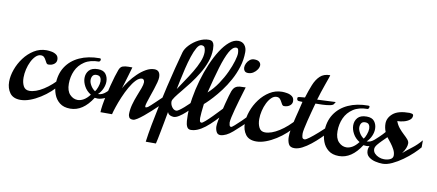

<svg xmlns="http://www.w3.org/2000/svg" viewBox="-80 -1052 3472 1525"><g transform="rotate(10 1656.5 -289.5)"><path d="M110.8 14.2Q51.8 14.2 24.9 -22.7Q-2 -59.6 -2 -112.8Q-2 -159.7 16.4 -211.4Q34.7 -263.2 68.4 -308.3Q102.1 -353.5 147.7 -381.8Q193.4 -410.2 248 -410.2Q265.1 -410.2 288.1 -406.2Q311 -402.3 328.1 -389.6Q345.2 -377 345.2 -350.1Q345.2 -329.1 326.9 -314.9Q308.6 -300.8 280.8 -300.8Q270.5 -300.8 264.4 -310.1Q258.3 -319.3 252.2 -331.8Q246.1 -344.2 236.8 -353.5Q227.5 -362.8 210.9 -362.8Q189 -362.8 169.7 -344.2Q150.4 -325.7 135.7 -296.1Q121.1 -266.6 113 -231.9Q105 -197.3 105 -165Q105 -125 119.6 -96.9Q134.3 -68.8 168 -68.8Q218.3 -68.8 281.2 -108.6Q344.2 -148.4 401.9 -215.8V-161.1Q377.9 -128.9 343.3 -97.7Q308.6 -66.4 268.8 -41.3Q229 -16.1 188.2 -1Q147.5 14.2 110.8 14.2Z M512.2 14.2Q459 14.2 426.8 -11.5Q394.5 -37.1 380.1 -76.2Q365.7 -115.2 365.7 -154.8Q365.7 -238.3 404.3 -297.9Q442.9 -357.4 512.5 -389.2Q582 -420.9 673.8 -420.9Q683.6 -420.9 684.6 -414.6Q684.6 -407.2 683.3 -403.1Q682.1 -398.9 673.8 -393.6Q603 -393.6 557.4 -363.5Q511.7 -333.5 489.7 -284.7Q467.8 -235.8 467.8 -179.2Q467.8 -121.6 495.4 -92.8Q522.9 -64 558.6 -64Q581.5 -64 606.4 -78.1Q631.3 -92.3 655.3 -123.5Q619.6 -145.5 601.1 -179.4Q582.5 -213.4 582.5 -246.1Q582.5 -282.2 604.7 -307.6Q627 -333 676.8 -333Q720.7 -333 739.7 -307.6Q758.8 -282.2 758.8 -247.1Q758.8 -218.8 745.8 -189.5Q732.9 -160.2 710 -138.7H713.4Q742.2 -138.7 771 -163.8Q799.8 -189 835.4 -225.6V-171.9Q806.6 -132.8 772.2 -117.7Q737.8 -102.5 713.9 -102.5Q706.1 -102.5 689.9 -104.5Q614.7 14.2 512.2 14.2ZM683.1 -156.2Q692.9 -167 702.6 -193.6Q712.4 -220.2 712.4 -241.2Q712.4 -259.8 703.9 -272.9Q695.3 -286.1 672.4 -286.1Q651.4 -286.1 642.1 -272.5Q632.8 -258.8 632.8 -238.8Q632.8 -218.3 647.2 -194.3Q661.6 -170.4 683.1 -156.2Z M1019.5 14.2Q994.1 14.2 987.3 1Q980.5 -12.2 980.5 -22.9Q980.5 -62 991.5 -102.1Q1002.4 -142.1 1017.1 -178.7Q1031.7 -215.3 1042.7 -245.1Q1053.7 -274.9 1053.7 -293Q1053.7 -305.7 1047.9 -312.7Q1042 -319.8 1034.7 -319.8Q1010.7 -319.8 986.3 -294.4Q961.9 -269 939.2 -229Q916.5 -189 897.7 -144.5Q878.9 -100.1 866 -61.3Q853 -22.5 847.7 0H754.4Q754.9 -22.5 760.5 -58.6Q766.1 -94.7 775.6 -137Q785.2 -179.2 795.9 -221.2Q806.6 -263.2 817.4 -298.6Q828.1 -334 836.4 -355Q846.2 -380.9 865.2 -387.5Q884.3 -394 909.7 -394H942.4Q942.4 -394 936.8 -374.5Q931.2 -355 922.6 -325.7Q914.1 -296.4 905 -266.8Q896 -237.3 889.6 -216.8Q904.3 -244.1 929 -277.3Q953.6 -310.5 984.9 -340.8Q1016.1 -371.1 1050.3 -390.6Q1084.5 -410.2 1117.7 -410.2Q1165.5 -410.2 1165.5 -353Q1165.5 -337.9 1158.7 -311.5Q1151.9 -285.2 1141.6 -254.2Q1131.3 -223.1 1120.8 -193.1Q1110.4 -163.1 1103.5 -140.4Q1096.7 -117.7 1096.7 -108.9Q1096.7 -100.1 1102.5 -100.1Q1108.9 -100.1 1119.6 -106.9Q1126 -111.3 1141.1 -125.2Q1156.2 -139.2 1174.6 -156.7Q1192.9 -174.3 1209.2 -189.9Q1225.6 -205.6 1234.4 -212.9V-158.2Q1222.7 -146.5 1201.2 -125.7Q1179.7 -105 1153.3 -80.8Q1127 -56.6 1100.8 -35.2Q1074.7 -13.7 1053 0.2Q1031.2 14.2 1019.5 14.2Z M1149.4 168.5Q1157.7 105.5 1171.9 29.3Q1186 -46.9 1203.6 -128.9Q1221.2 -210.9 1240.2 -292.2Q1259.3 -373.5 1278.1 -447.5Q1296.9 -521.5 1313.5 -581.1Q1322.3 -611.8 1352.1 -642.8Q1381.8 -673.8 1422.1 -694.8Q1462.4 -715.8 1502.4 -715.8Q1524.9 -715.8 1534.4 -704.6Q1543.9 -693.4 1546.1 -677.5Q1548.3 -661.6 1548.3 -647Q1548.3 -595.2 1530 -544.2Q1511.7 -493.2 1482.9 -445.6Q1454.1 -397.9 1421.9 -355.7Q1389.6 -313.5 1360.8 -279.1Q1332 -244.6 1313.7 -219.5Q1295.4 -194.3 1295.4 -181.2Q1295.4 -157.2 1310.3 -136.7Q1325.2 -116.2 1345.7 -116.2Q1353 -116.2 1369.1 -127.4Q1385.3 -138.7 1404.3 -155.3Q1423.3 -171.9 1440.2 -188.7Q1457 -205.6 1466.3 -216.8V-160.2Q1450.7 -141.1 1426.3 -118.7Q1401.9 -96.2 1376.7 -80.1Q1351.6 -64 1333.5 -64Q1319.3 -64 1304.4 -70.3Q1289.6 -76.7 1282.7 -94.2Q1281.7 -89.8 1277.3 -65.2Q1272.9 -40.5 1266.4 -5.6Q1259.8 29.3 1252.9 65.4Q1246.1 101.6 1240.2 129.9Q1234.4 158.2 1231.4 168.5ZM1319.3 -286.1Q1341.3 -320.8 1369.9 -362.3Q1398.4 -403.8 1425 -448Q1451.7 -492.2 1469 -534.7Q1486.3 -577.1 1486.3 -612.8Q1486.3 -631.3 1480.2 -647.2Q1474.1 -663.1 1452.6 -663.1Q1434.1 -663.1 1416.7 -633.3Q1399.4 -603.5 1384 -556.6Q1368.7 -509.8 1356.2 -457.5Q1343.8 -405.3 1334.2 -359.1Q1324.7 -313 1319.3 -286.1ZM1484.9 14.2Q1462.9 14.2 1453.6 -4.6Q1444.3 -23.4 1442.6 -50.3Q1440.9 -77.1 1440.9 -101.1Q1440.9 -165 1452.6 -237.1Q1464.4 -309.1 1485.4 -381.8Q1506.3 -454.6 1534.4 -520.3Q1562.5 -585.9 1595.5 -637.2Q1628.4 -688.5 1664.1 -718.3Q1699.7 -748 1735.8 -748Q1768.1 -748 1786.1 -725.8Q1804.2 -703.6 1804.2 -669.9Q1804.2 -607.9 1785.9 -549.3Q1767.6 -490.7 1739 -439Q1710.4 -387.2 1678.2 -344.5Q1646 -301.8 1617.4 -270.8Q1588.9 -239.7 1570.6 -222.9Q1552.2 -206.1 1552.2 -206.1Q1552.2 -206.1 1549.8 -185.5Q1547.4 -165 1544.7 -137.9Q1542 -110.8 1542 -91.8Q1542 -85.9 1544.2 -71.5Q1546.4 -57.1 1559.1 -57.1Q1566.4 -57.1 1588.9 -76.7Q1611.3 -96.2 1640.6 -126Q1669.9 -155.8 1699 -186.8Q1728 -217.8 1749 -241.2V-186.5Q1659.7 -80.6 1598.4 -33.2Q1537.1 14.2 1484.9 14.2ZM1564.9 -301.8Q1609.4 -341.8 1643.6 -392.6Q1677.7 -443.4 1701.2 -494.4Q1724.6 -545.4 1736.8 -586.9Q1749 -628.4 1749 -649.9Q1749 -662.1 1745.6 -677Q1742.2 -691.9 1728 -691.9Q1699.7 -691.9 1673.6 -645Q1647.5 -598.1 1621.1 -510.7Q1594.7 -423.3 1564.9 -301.8Z M1723.6 14.2Q1700.2 14.2 1690.4 -6.6Q1680.7 -27.3 1680.7 -49.8Q1680.7 -65.4 1686.3 -96.4Q1691.9 -127.4 1700.4 -164.8Q1709 -202.1 1718.5 -239Q1728 -275.9 1736.1 -304Q1744.1 -332 1748.5 -342.8Q1758.8 -369.1 1773.7 -379.6Q1788.6 -390.1 1809.1 -392.1Q1829.6 -394 1856.4 -394Q1851.6 -377.4 1842.3 -347.2Q1833 -316.9 1822.3 -280Q1811.5 -243.2 1801.8 -206.8Q1792 -170.4 1785.6 -141.1Q1779.3 -111.8 1779.3 -97.2Q1779.3 -90.3 1782.5 -77.6Q1785.6 -64.9 1796.4 -64.9Q1802.2 -64.9 1823 -83Q1843.8 -101.1 1870.1 -126.7Q1896.5 -152.3 1919.9 -176.8Q1943.4 -201.2 1954.6 -213.9V-159.2Q1872.1 -78.1 1820.3 -33.2Q1768.6 11.7 1723.6 14.2ZM1855 -509.8Q1834.5 -509.8 1825.7 -521.2Q1816.9 -532.7 1816.9 -547.9Q1816.9 -564.5 1825.4 -582.3Q1834 -600.1 1849.4 -612.5Q1864.7 -625 1884.8 -625Q1913.6 -625 1926.3 -613.5Q1939 -602.1 1939 -586.9Q1939 -570.3 1927.2 -552.2Q1915.5 -534.2 1896.5 -522Q1877.4 -509.8 1855 -509.8Z M2011.7 14.2Q1952.6 14.2 1925.8 -22.7Q1898.9 -59.6 1898.9 -112.8Q1898.9 -159.7 1917.2 -211.4Q1935.5 -263.2 1969.2 -308.3Q2002.9 -353.5 2048.6 -381.8Q2094.2 -410.2 2148.9 -410.2Q2166 -410.2 2189 -406.2Q2211.9 -402.3 2229 -389.6Q2246.1 -377 2246.1 -350.1Q2246.1 -329.1 2227.8 -314.9Q2209.5 -300.8 2181.6 -300.8Q2171.4 -300.8 2165.3 -310.1Q2159.2 -319.3 2153.1 -331.8Q2147 -344.2 2137.7 -353.5Q2128.4 -362.8 2111.8 -362.8Q2089.8 -362.8 2070.6 -344.2Q2051.3 -325.7 2036.6 -296.1Q2022 -266.6 2013.9 -231.9Q2005.9 -197.3 2005.9 -165Q2005.9 -125 2020.5 -96.9Q2035.2 -68.8 2068.8 -68.8Q2119.1 -68.8 2182.1 -108.6Q2245.1 -148.4 2302.7 -215.8V-161.1Q2278.8 -128.9 2244.1 -97.7Q2209.5 -66.4 2169.7 -41.3Q2129.9 -16.1 2089.1 -1Q2048.3 14.2 2011.7 14.2Z M2319.3 14.2Q2284.7 14.2 2272.9 -10Q2261.2 -34.2 2261.2 -66.9Q2261.2 -94.2 2266.1 -120.4Q2271 -146.5 2273.9 -162.1Q2279.3 -189 2283 -205.6Q2286.6 -222.2 2291 -239Q2295.4 -255.9 2302.2 -283.2Q2309.1 -310.5 2320.3 -358.9Q2305.2 -358.9 2290 -360.4Q2274.9 -361.8 2274.9 -379.9Q2274.9 -385.3 2277.1 -388.4Q2279.3 -391.6 2293 -393.1L2334 -397Q2351.6 -454.6 2370.6 -502Q2389.6 -549.3 2419.4 -577.6Q2449.2 -606 2499 -606L2501 -604Q2501 -602.1 2493.2 -580.1Q2485.4 -558.1 2473.9 -525.4Q2462.4 -492.7 2450.9 -458Q2439.5 -423.3 2432.1 -397L2581.1 -403.8L2570.3 -386.2Q2564.9 -376 2538.8 -371.1Q2512.7 -366.2 2480.5 -365Q2448.2 -363.8 2424.3 -363.8Q2423.8 -363.8 2418 -342Q2412.1 -320.3 2403.3 -287.1Q2394.5 -253.9 2385.7 -218.5Q2377 -183.1 2371.1 -154.3Q2365.2 -125.5 2365.2 -113.8Q2365.2 -95.7 2368.7 -82.3Q2372.1 -68.8 2389.2 -68.8Q2398.4 -68.8 2424.8 -88.4Q2451.2 -107.9 2490.2 -142.3Q2529.3 -176.8 2575.2 -220.2V-166Q2548.8 -137.7 2516.6 -106.2Q2484.4 -74.7 2450 -47.4Q2415.5 -20 2382.1 -2.9Q2348.6 14.2 2319.3 14.2Z M2679.2 14.2Q2626 14.2 2593.8 -11.5Q2561.5 -37.1 2547.1 -76.2Q2532.7 -115.2 2532.7 -154.8Q2532.7 -238.3 2571.3 -297.9Q2609.9 -357.4 2679.4 -389.2Q2749 -420.9 2840.8 -420.9Q2850.6 -420.9 2851.6 -414.6Q2851.6 -407.2 2850.3 -403.1Q2849.1 -398.9 2840.8 -393.6Q2770 -393.6 2724.4 -363.5Q2678.7 -333.5 2656.7 -284.7Q2634.8 -235.8 2634.8 -179.2Q2634.8 -121.6 2662.4 -92.8Q2689.9 -64 2725.6 -64Q2748.5 -64 2773.4 -78.1Q2798.3 -92.3 2822.3 -123.5Q2786.6 -145.5 2768.1 -179.4Q2749.5 -213.4 2749.5 -246.1Q2749.5 -282.2 2771.7 -307.6Q2793.9 -333 2843.8 -333Q2887.7 -333 2906.7 -307.6Q2925.8 -282.2 2925.8 -247.1Q2925.8 -218.8 2912.8 -189.5Q2899.9 -160.2 2877 -138.7H2880.4Q2909.2 -138.7 2938 -163.8Q2966.8 -189 3002.4 -225.6V-171.9Q2973.6 -132.8 2939.2 -117.7Q2904.8 -102.5 2880.9 -102.5Q2873 -102.5 2856.9 -104.5Q2781.7 14.2 2679.2 14.2ZM2850.1 -156.2Q2859.9 -167 2869.6 -193.6Q2879.4 -220.2 2879.4 -241.2Q2879.4 -259.8 2870.8 -272.9Q2862.3 -286.1 2839.4 -286.1Q2818.4 -286.1 2809.1 -272.5Q2799.8 -258.8 2799.8 -238.8Q2799.8 -218.3 2814.2 -194.3Q2828.6 -170.4 2850.1 -156.2Z M3031.2 14.2Q3004.4 14.2 2972.9 7.1Q2941.4 0 2918.9 -18.3Q2896.5 -36.6 2896.5 -69.8Q2896.5 -90.3 2909.7 -113.3Q2922.9 -136.2 2942.4 -159.4Q2961.9 -182.6 2981.2 -202.9Q3000.5 -223.1 3012.7 -238.3Q2999.5 -271 2999.5 -304.2Q2999.5 -351.1 3041 -386Q3082.5 -420.9 3173.8 -420.9Q3181.2 -420.9 3192.9 -418Q3204.6 -415 3204.6 -403.8Q3204.6 -381.8 3185.5 -367.7Q3166.5 -353.5 3139.6 -346.7Q3112.8 -339.8 3088.4 -339.8Q3099.6 -309.1 3118.7 -286.1Q3137.7 -263.2 3157.5 -245.1Q3177.2 -227.1 3190.9 -211.4Q3204.6 -195.8 3204.6 -179.2Q3204.6 -143.1 3170.4 -96.2Q3206.5 -127.4 3242.9 -154.8Q3279.3 -182.1 3315.4 -224.6V-168Q3297.4 -145.5 3264.4 -114.5Q3231.4 -83.5 3190.7 -54.2Q3149.9 -24.9 3108.2 -5.4Q3066.4 14.2 3031.2 14.2ZM3036.6 -22.9Q3066.9 -22.9 3087.6 -33.7Q3108.4 -44.4 3108.4 -65.9Q3108.4 -89.4 3095.9 -113Q3083.5 -136.7 3066.2 -159.2Q3048.8 -181.6 3033.7 -200.2Q3023.4 -189 3002.4 -169.2Q2981.4 -149.4 2963.9 -127.9Q2946.3 -106.4 2946.3 -89.8Q2946.3 -69.3 2960.2 -54.4Q2974.1 -39.6 2994.9 -31.2Q3015.6 -22.9 3036.6 -22.9Z"/></g></svg>

Font: Norican
Style: Regular
Weight: 400
Designer: Vernon Adams
Foundry: Vernon Adams
Version: Version 1.100; ttfautohint (v1.8.4.7-5d5b);gftools[0.9.33]